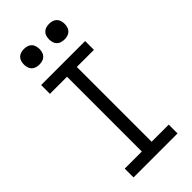

<svg xmlns="http://www.w3.org/2000/svg" viewBox="-290 -1013 1080 1080"><g transform="rotate(-45 250.0 -473.5)"><path d="M75 0V-70H211V-665H75V-735H425V-665H289V-70H425V0ZM350 -823Q338 -823 325.5 -826.5Q313 -830 304 -839Q295 -848 291.5 -860.5Q288 -873 288 -885Q288 -897 291.5 -909.5Q295 -922 304 -931Q313 -940 325.5 -943.5Q338 -947 350 -947Q362 -947 374.5 -943.5Q387 -940 396 -931Q405 -922 408.5 -909.5Q412 -897 412 -885Q412 -873 408.5 -860.5Q405 -848 396 -839Q387 -830 374.5 -826.5Q362 -823 350 -823ZM150 -823Q138 -823 125.5 -826.5Q113 -830 104 -839Q95 -848 91.5 -860.5Q88 -873 88 -885Q88 -897 91.5 -909.5Q95 -922 104 -931Q113 -940 125.5 -943.5Q138 -947 150 -947Q162 -947 174.5 -943.5Q187 -940 196 -931Q205 -922 208.5 -909.5Q212 -897 212 -885Q212 -873 208.5 -860.5Q205 -848 196 -839Q187 -830 174.5 -826.5Q162 -823 150 -823Z"/></g></svg>

Font: Iosevka
Style: Regular
Weight: 400
Monospace: yes
Designer: Belleve Invis
Foundry: Belleve Invis
Version: Version 33.2.3; ttfautohint (v1.8.4)